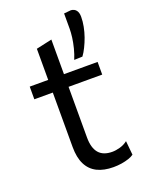

<svg xmlns="http://www.w3.org/2000/svg" viewBox="-148 -848 708 933"><g transform="rotate(-20 206.0 -382.0)"><path d="M274 11Q224.5 11 190 -6.2Q155.5 -23.5 137.8 -58.8Q120 -94 120 -149Q120 -192.5 120 -235.2Q120 -278 120 -319.2Q120 -360.5 120 -398.8Q120 -437 120 -472Q120 -523 120 -566.5Q120 -610 120 -657L201.5 -675Q201.5 -638 201.5 -606.5Q201.5 -575 201.5 -543Q201.5 -511 201.5 -472V-168.5Q201.5 -115 224.2 -88Q247 -61 294 -61Q312.5 -61 334.5 -67.2Q356.5 -73.5 373.5 -87L380.5 -14.5Q370.5 -7 353.5 -1.2Q336.5 4.5 316 7.8Q295.5 11 274 11ZM24.5 -430.5V-496H375.5V-430.5Q325.5 -430.5 274.8 -430.5Q224 -430.5 176 -430.5H142ZM272 -544Q282.5 -569 289.5 -596.5Q296.5 -624 299.8 -649.5Q303 -675 303 -694Q303 -714.5 303 -734Q303 -753.5 303 -773L339.5 -776.5Q357 -775 366.2 -763.2Q375.5 -751.5 375.5 -729.5Q375.5 -705.5 370.5 -679.8Q365.5 -654 356.8 -629.2Q348 -604.5 337.2 -582.8Q326.5 -561 315 -545.5Z"/></g></svg>

Font: Commissioner Thin
Style: Regular
Weight: 400
Version: Version 1.000